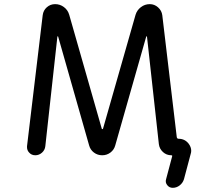

<svg xmlns="http://www.w3.org/2000/svg" viewBox="-20 -775 1040 933"><path d="M474.6 -149.4Q475.6 -147.5 477.5 -147.5Q479.5 -147.5 480.5 -149.4L638.7 -703.1Q645.5 -725.6 664.6 -740.2Q683.6 -754.9 708 -754.9Q730.5 -754.9 748 -739.3Q765.6 -723.6 768.6 -701.2L838.9 -109.4Q839.8 -100.6 848.6 -100.6Q877.9 -100.6 896.5 -77.1Q909.2 -60.5 909.2 -42Q909.2 -34.2 906.2 -25.4L874 95.7Q868.2 114.3 853 126Q837.9 137.7 819.3 137.7Q802.7 137.7 792.5 124.5Q782.2 111.3 787.1 95.7L816.4 -14.6Q818.4 -20.5 812.5 -20.5Q789.1 -20.5 772 -36.1Q754.9 -51.8 752 -74.2L694.3 -596.7Q694.3 -598.6 692.9 -598.6Q691.4 -598.6 690.4 -596.7L540 -68.4Q534.2 -46.9 516.6 -33.7Q499 -20.5 476.6 -20.5Q454.1 -20.5 436.5 -33.7Q418.9 -46.9 413.1 -68.4L262.7 -596.7Q261.7 -598.6 260.3 -598.6Q258.8 -598.6 258.8 -596.7L200.2 -64.5Q198.2 -45.9 184.1 -33.2Q169.9 -20.5 151.4 -20.5Q132.8 -20.5 121.1 -34.2Q111.3 -44.9 111.3 -59.6Q111.3 -61.5 111.3 -64.5L187.5 -701.2Q190.4 -724.6 207.5 -739.7Q224.6 -754.9 248 -754.9Q271.5 -754.9 290.5 -740.7Q309.6 -726.6 316.4 -703.1Z"/></svg>

Font: Rounded-X Mgen+ 1m regular
Style: Regular
Weight: 400
Designer: [Source Han Sans]
Ryoko NISHIZUKA  (kana & ideographs); Paul D. Hunt (Latin, Greek & Cyrillic); Wenlong ZHANG  (bopomofo
Version: Version 1.059.20150602